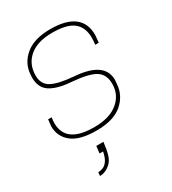

<svg xmlns="http://www.w3.org/2000/svg" viewBox="-181 -634 841 937"><g transform="rotate(-30 240.0 -165.0)"><path d="M200 6Q106 6 62 -29.5Q18 -65 18 -122L22 -160H42Q39 -142 39 -127Q39 -95 53.5 -69.5Q68 -44 103 -29Q138 -14 200 -14Q285 -14 332.5 -53Q380 -92 380 -154Q380 -206 344 -229.5Q308 -253 212 -261Q137 -266 96.5 -291.5Q56 -317 56 -375L57 -392Q61 -454 110.5 -495Q160 -536 250 -536Q427 -536 427 -402L423 -360H403Q406 -380 406 -398Q406 -456 370 -486Q334 -516 250 -516Q166 -516 121 -477.5Q76 -439 76 -375Q76 -326 113.5 -305.5Q151 -285 237 -278Q401 -266 401 -164L399 -141Q395 -79 346 -36.5Q297 6 200 6ZM103 206 105 186Q117 186 131 181Q145 176 157 160Q169 144 176 110H156L161 70H201Q196 113 188 139.5Q180 166 162 182Q135 206 103 206Z"/></g></svg>

Font: Tanohe Sans Thin
Style: Italic
Weight: 100
Designer: Village Type and Design LLC & Cristiano Sobral
Foundry: Cooper Hewitt Smithsonian Design Museum
Version: Version 1.00;September 29, 2021;FontCreator 13.0.0.2655 64-b